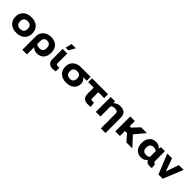

<svg xmlns="http://www.w3.org/2000/svg" viewBox="469 -2691 4813 4813"><g transform="rotate(45 2875.5 -284.0)"><path d="M41.5 -258.8V-269Q41.5 -346.7 76.2 -407.2Q110.8 -467.8 179 -502.9Q247.1 -538.1 339.8 -538.1Q480 -538.1 559.6 -463.1Q639.2 -388.2 639.2 -269V-258.8Q639.2 -200.7 619.1 -151.6Q599.1 -102.5 561.8 -66.7Q524.4 -30.8 467.5 -10.5Q410.6 9.8 340.8 9.8Q201.7 9.8 121.6 -65.2Q41.5 -140.1 41.5 -258.8ZM205.1 -269V-258.8Q205.1 -198.7 238 -162.8Q271 -127 340.8 -127Q409.7 -127 442.6 -163.1Q475.6 -199.2 475.6 -258.8V-269Q475.6 -327.6 442.4 -364.5Q409.2 -401.4 339.8 -401.4Q271.5 -401.4 238.3 -364.5Q205.1 -327.6 205.1 -269Z M913.6 203.1H750V-283.2Q750 -334.5 770.5 -381.1Q791 -427.7 827.6 -462.4Q864.3 -497.1 918.2 -517.6Q972.2 -538.1 1035.2 -538.1Q1170.4 -538.1 1243.7 -463.1Q1316.9 -388.2 1316.9 -265.1V-254.9Q1316.9 -135.3 1252.7 -62.5Q1188.5 10.3 1071.8 10.3Q974.6 10.3 913.6 -51.8ZM913.6 -262.2V-168.5Q946.8 -126.5 1026.9 -126.5Q1152.8 -126.5 1152.8 -254.9V-265.1Q1152.8 -327.1 1123 -364.3Q1093.3 -401.4 1027.8 -401.4Q913.6 -401.4 913.6 -262.2Z M1449.7 -528.3H1614.3L1613.3 -185.1Q1613.3 -156.7 1629.2 -145Q1645 -133.3 1677.7 -133.3Q1715.3 -133.3 1726.6 -135.3V-9.8Q1687 5.4 1626 5.4Q1543.5 5.4 1496.6 -35.4Q1449.7 -76.2 1449.7 -160.6ZM1481.4 -603 1521 -772.5H1669.9L1578.1 -603Z M1810.1 -258.8V-269Q1810.1 -384.3 1888.7 -456.3Q1967.3 -528.3 2106 -528.3H2442.4V-391.6H2314.5Q2352.1 -363.3 2373.8 -326.4Q2395.5 -289.6 2395.5 -249V-238.8Q2395.5 -126.5 2319.3 -58.1Q2243.2 10.3 2106.9 10.3Q1967.8 10.3 1888.9 -64.7Q1810.1 -139.6 1810.1 -258.8ZM2106 -391.6Q2038.1 -391.6 2005.9 -357.7Q1973.6 -323.7 1973.6 -269V-258.8Q1973.6 -198.7 2005.6 -162.6Q2037.6 -126.5 2106.9 -126.5Q2171.9 -126.5 2201.9 -162.6Q2231.9 -198.7 2231.9 -258.8V-269Q2231.9 -323.7 2201.7 -357.7Q2171.4 -391.6 2106 -391.6Z M2490.7 -392.6V-528.3H3057.1V-392.6H2849.1V-179.2Q2849.1 -127 2900.9 -127Q2932.6 -127 2957 -131.8L2977.1 1Q2930.7 9.8 2865.7 9.8Q2779.8 9.8 2732.7 -38.1Q2685.5 -85.9 2685.5 -178.2V-392.6Z M3153.8 0V-528.3H3305.7L3312 -465.3Q3381.8 -538.1 3492.7 -538.1Q3590.3 -538.1 3644.8 -489.7Q3699.2 -441.4 3699.2 -336.9V203.1H3534.7V-337.9Q3534.7 -368.7 3509 -385Q3483.4 -401.4 3434.1 -401.4Q3357.4 -401.4 3317.4 -362.8V0Z M3844.7 0V-528.3H4008.3V-344.7H4056.6L4229.5 -528.3H4435.1L4208.5 -258.8L4446.3 0H4236.8L4083.5 -176.8H4008.3V0Z M4515.6 -254.9V-265.1Q4515.6 -387.7 4580.8 -462.9Q4646 -538.1 4764.2 -538.1Q4860.4 -538.1 4919.9 -461.9L4933.1 -528.3H5074.7V-187.5Q5074.7 -126 5115.2 -126Q5124.5 -126 5127.9 -127.4L5143.1 1.5Q5110.8 10.3 5067.4 10.3Q4964.4 10.3 4927.2 -70.8Q4866.7 9.8 4763.2 9.8Q4646.5 9.8 4581.1 -63.2Q4515.6 -136.2 4515.6 -254.9ZM4679.7 -265.1V-254.9Q4679.7 -127 4804.7 -127Q4878.4 -127 4910.6 -160.2V-362.3Q4877.4 -401.4 4805.7 -401.4Q4740.7 -401.4 4710.2 -364Q4679.7 -326.7 4679.7 -265.1Z M5373.5 0 5157.2 -528.3H5328.1L5449.7 -183.1L5568.4 -528.3H5739.3L5523.9 0Z"/></g></svg>

Font: Bert Sans Black
Style: Regular
Weight: 900
Designer: Christian Robertson, Adam Twardoch, & Cristiano Sobral
Foundry: Google
Version: Version 12.135;January 10, 2020;FontCreator 12.0.0.2547 64-b